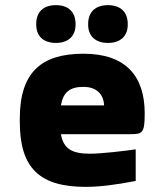

<svg xmlns="http://www.w3.org/2000/svg" viewBox="-20 -718 640 747"><path d="M543 -277C543 -422 469 -509 305 -509C139 -509 57 -435 57 -256V-244C57 -61 137 9 314 9C367 9 431 1 508 -14V-137C467 -131 376 -120 330 -120C260 -120 227 -139 217 -196H486C534 -196 543 -199 543 -277ZM121 -622C121 -579 147 -551 198 -551C247 -551 274 -579 274 -622V-625C274 -670 247 -698 198 -698C147 -698 121 -670 121 -625ZM217 -308C226 -360 252 -380 305 -380C356 -380 383 -351 385 -308ZM323 -622C323 -579 350 -551 400 -551C450 -551 477 -579 477 -622V-625C477 -670 450 -698 400 -698C350 -698 323 -670 323 -625Z"/></svg>

Font: LT Wave Mono Black
Style: Regular
Weight: 900
Designer: Daniel Lyons
Version: Version 2.5 (Glyphs App)